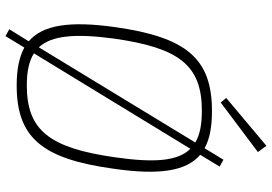

<svg xmlns="http://www.w3.org/2000/svg" viewBox="-166 -775 994 702"><g transform="rotate(90 331.0 -424.0)"><path d="M536 -870 513 -901 338 -754 355 -734ZM546 -659 589 -730 564 -744 522 -675C488 -694 443 -702 386 -702C194 -702 116 -609 79 -347C56 -182 71 -83 131 -32L87 39L112 53L154 -16C189 3 234 12 292 12C482 12 561 -79 597 -343C621 -509 606 -608 546 -659ZM121 -343C155 -583 219 -665 385 -665C435 -665 473 -658 501 -641L153 -69C110 -115 102 -201 121 -343ZM555 -347C521 -107 456 -25 292 -25C242 -25 204 -33 175 -51L524 -623C569 -578 576 -492 555 -347Z"/></g></svg>

Font: Exo 2 Extra Light
Style: Italic
Weight: 250
Italic angle: -8°
Designer: Natanael Gama
Version: Version 1.001;PS 001.001;hotconv 1.0.88;makeotf.lib2.5.64775